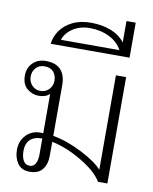

<svg xmlns="http://www.w3.org/2000/svg" viewBox="-92 -905 782 983"><g transform="rotate(10 299.0 -413.0)"><path d="M47 -90Q47 -135 76 -166Q105 -197 151 -197Q161 -197 165 -196V-401Q145 -381 107 -381Q76 -381 48.5 -403Q21 -425 21 -471Q21 -512 47.5 -537.5Q74 -563 114 -563Q167 -563 192.5 -535Q218 -507 218 -457V-192Q292 -179 370.5 -138.5Q449 -98 480 -62V-553H533V0H484Q455 -50 374 -98Q293 -146 218 -161V-89Q218 -44 196.5 -17Q175 10 130 10Q88 10 67.5 -19Q47 -48 47 -90ZM175 -471Q175 -499 159 -517Q143 -535 112 -535Q85 -535 68 -516.5Q51 -498 51 -471Q51 -444 69 -425.5Q87 -407 112 -407Q139 -407 157 -425.5Q175 -444 175 -471ZM165 -87V-169Q123 -169 102 -148.5Q81 -128 81 -90Q81 -59 92 -39.5Q103 -20 125 -20Q145 -20 155 -38Q165 -56 165 -87Z M308 -796Q365 -796 411 -778.5Q457 -761 485 -725V-836H533V-654H123Q127 -691 149.5 -723.5Q172 -756 212.5 -776Q253 -796 308 -796ZM475 -683Q454 -723 409 -745.5Q364 -768 307 -768Q257 -768 220 -744Q183 -720 171 -683Z"/></g></svg>

Font: Taviraj ExtraLight
Style: Regular
Weight: 275
Designer: Katatrad Team
Foundry: CadsonDemak
Version: Version 1.001